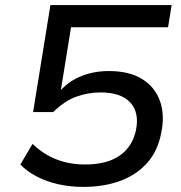

<svg xmlns="http://www.w3.org/2000/svg" viewBox="-20 -725 711 754"><path d="M307 9Q253 9 206.5 -2Q160 -13 123 -32.5Q86 -52 60 -79L108 -160Q149 -120 200.5 -99.5Q252 -79 316 -79Q370 -79 411 -94Q452 -109 478 -139Q504 -169 514 -214Q528 -283 491.5 -322.5Q455 -362 375 -362Q326 -362 280 -345.5Q234 -329 189 -285H110L178 -705H654L640 -618H259L219 -371Q250 -406 299 -426Q348 -446 408 -446Q487 -446 537.5 -415Q588 -384 608 -329Q628 -274 613 -202Q599 -130 556.5 -83.5Q514 -37 450.5 -14Q387 9 307 9Z"/></svg>

Font: Nunito Sans 7pt SemiExpanded Medium
Style: Italic
Weight: 500
Width: 6
Italic angle: -9°
Designer: Vernon Adams
Foundry: Vernon Adams
Version: Version 3.101;gftools[0.9.27]